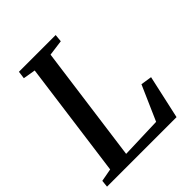

<svg xmlns="http://www.w3.org/2000/svg" viewBox="-208 -869 994 994"><g transform="rotate(-45 289.5 -371.5)"><path d="M-2 0 2 -38.5 72.5 -51.5 158.5 -690 90.5 -701.5 96 -743H365L361 -701.5L274.5 -690L188 -50L415 -57.5L499 -249L560 -239.5L507 0Z"/></g></svg>

Font: Merriweather 36pt Medium
Style: Italic
Weight: 500
Italic angle: -7.8°
Version: Version 2.101